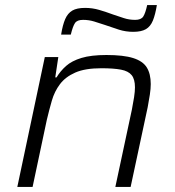

<svg xmlns="http://www.w3.org/2000/svg" viewBox="-20 -734 688 754"><path d="M48 0 156 -510H209L197 -430H202Q217 -455 239.5 -475Q262 -495 300 -506.5Q338 -518 398 -518Q465 -518 503 -506Q541 -494 556.5 -469Q572 -444 572 -404Q572 -386 568.5 -362.5Q565 -339 560 -313L493 0H433L498 -304Q503 -329 506.5 -352Q510 -375 510 -391Q510 -423 497 -439Q484 -455 455 -460.5Q426 -466 378 -466Q314 -466 275.5 -449Q237 -432 215.5 -403.5Q194 -375 183.5 -338.5Q173 -302 164 -264L108 0ZM220 -598Q226 -636 236 -659Q246 -682 264 -692.5Q282 -703 314 -703Q343 -703 370 -695Q397 -687 424 -677Q445 -670 466 -663Q487 -656 511 -656Q534 -656 542.5 -669Q551 -682 558 -714H596Q590 -677 580.5 -653.5Q571 -630 553 -619.5Q535 -609 503 -609Q474 -609 447 -617.5Q420 -626 392 -636Q371 -643 350 -649.5Q329 -656 306 -656Q283 -656 274.5 -643.5Q266 -631 258 -598Z"/></svg>

Font: Saira SemiExpanded Light
Style: Italic
Weight: 300
Width: 6
Italic angle: -12°
Designer: Hector Gatti with collaboration of the Omnibus-Type team
Foundry: Omnibus-Type
Version: Version 1.101